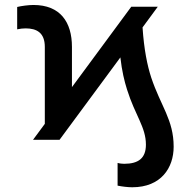

<svg xmlns="http://www.w3.org/2000/svg" viewBox="-20 -573 782 787"><path d="M224.1 0 473.4 -337.7C479.8 -281.6 489.7 -240.8 500.7 -206C534.4 -98.7 578.1 -51.8 578.1 19.9C578.1 75.3 547.6 98.4 489 98.4C482.2 98.4 470.2 97.3 462 94.8V187.9C480.5 191.8 505 194.6 522 194.6C640.3 194.6 691.8 114.7 691.8 28.4C691.8 -82 639.2 -137.1 599.8 -255.3C583.8 -304.3 570.3 -370 564.3 -460.6L626.8 -545.5H518.1L274.9 -215.9V-380.7C274.9 -482.6 226.9 -552.6 117.2 -552.6C96.9 -552.6 67.5 -548.7 50.4 -544.4V-452.8C61.4 -455.3 74.6 -456.7 84.9 -456.7C130.7 -456.7 163.7 -438.6 163.7 -380.7V-65.3L115.4 0Z"/></svg>

Font: Magic Ui Pro Semi Bold
Style: Regular
Weight: 600
Designer: Stefan Endress, Andreas Faust
Version: Version 1.000;FEAKit 1.0